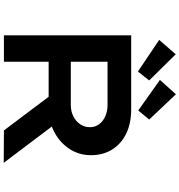

<svg xmlns="http://www.w3.org/2000/svg" viewBox="14 -1000 987 1056"><g transform="rotate(90 508.0 -472.5)"><path d="M175 0V-700H582Q659 -700 715.5 -672.5Q772 -645 803 -595Q834 -545 834 -479Q834 -413 799.5 -360.5Q765 -308 706.5 -277Q648 -246 576 -246H320V0ZM698 0 460 -316 618 -341 876 1ZM320 -368H559Q592 -368 619.5 -381.5Q647 -395 663.5 -419Q680 -443 680 -473Q680 -502 663.5 -524Q647 -546 619 -558Q591 -570 558 -570H320ZM588 -739 420 -858 499 -946 638 -799ZM374 -737 200 -854 279 -945 423 -799Z"/></g></svg>

Font: Lexend Zetta SemiBold
Style: Regular
Weight: 600
Designer: Bonnie Shaver-Troup, Thomas Jockin
Foundry: Lexend
Version: Version 1.007